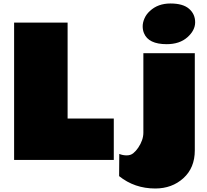

<svg xmlns="http://www.w3.org/2000/svg" viewBox="-20 -908 1177 1090"><path d="M947.8 -888.2Q1018.6 -888.2 1053.2 -858.2Q1087.9 -828.1 1087.9 -781.7Q1087.9 -735.4 1043.7 -696.3Q999.5 -657.2 926.3 -657.2Q822.8 -657.2 797.4 -719.7Q790 -737.3 790 -758.8Q790 -780.3 800.3 -803.7Q810.5 -827.1 831.1 -845.7Q876.5 -888.2 947.8 -888.2ZM60.1 -779.8H363.8V-234.9H626V0H60.1ZM861.3 162.1Q743.7 162.1 656.2 91.8L657.2 -34.2Q676.8 -25.9 699.2 -25.9Q721.7 -25.9 736.8 -38.3Q752 -50.8 764.6 -69.3Q793.9 -112.8 793.9 -154.8V-606H1085.9V-54.2Q1085.9 44.9 1021.2 103.5Q956.5 162.1 861.3 162.1Z"/></svg>

Font: Fz Rammetto One
Style: Regular
Weight: 400
Designer: Vernon Adams
Foundry: Vernon Adams
Version: Vit hóa bi c Thuy @ FontZin.Com